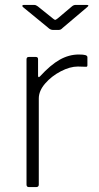

<svg xmlns="http://www.w3.org/2000/svg" viewBox="-20 -762 402 782"><path d="M88 -10C88 -3.3 91.3 0 98 0H127C134.3 0 138 -3.3 138 -10V-361C138 -381.7 146.7 -402 164 -422C181.3 -442 202.5 -458.5 227.5 -471.5C252.5 -484.5 275.7 -491 297 -491L331 -490C334.3 -490 336 -492 336 -496V-529C336 -533 333.3 -535.8 328 -537.5C322.7 -539.2 313.7 -540 301 -540C274.3 -540 248.5 -533 223.5 -519C198.5 -505 171.7 -482.3 143 -451C140.3 -448.3 138.3 -447.3 137 -448C135.7 -448.7 135 -450.7 135 -454V-521C135 -527 132 -530 126 -530H97C91 -530 88 -526.7 88 -520ZM288 -742C282.7 -742 277.7 -740 273 -736L215 -687C209.7 -683 206.3 -681 205 -681C203 -681 199.7 -683 195 -687L134 -736C131.3 -738 128.8 -739.5 126.5 -740.5C124.2 -741.5 121.3 -742 118 -742H77C73.7 -742 71.7 -741 71 -739C70.3 -737 71.7 -734.7 75 -732L175 -650C181.7 -643.3 188.7 -640 196 -640H219C223.7 -640 227.5 -641.3 230.5 -644C233.5 -646.7 235.3 -648.3 236 -649L334 -732C338 -735.3 340 -737.7 340 -739C340 -741 337.7 -742 333 -742Z"/></svg>

Font: Libre Franklin ExtraLight
Style: Regular
Weight: 275
Designer: Pablo Impallari, Rodrigo Fuenzalida
Foundry: Impallari Type
Version: Version 1.002; ttfautohint (v1.5)